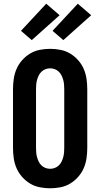

<svg xmlns="http://www.w3.org/2000/svg" viewBox="-20 -1006 540 1034"><path d="M250 8Q222 8 194 2.5Q166 -3 142 -17.5Q118 -32 99 -53.5Q80 -75 69 -100.5Q58 -126 54 -154Q50 -182 50 -210V-525Q50 -553 54 -581Q58 -609 69 -634.5Q80 -660 99 -681.5Q118 -703 142 -717.5Q166 -732 194 -737.5Q222 -743 250 -743Q278 -743 306 -737.5Q334 -732 358 -717.5Q382 -703 401 -681.5Q420 -660 431 -634.5Q442 -609 446 -581Q450 -553 450 -525V-210Q450 -182 446 -154Q442 -126 431 -100.5Q420 -75 401 -53.5Q382 -32 358 -17.5Q334 -3 306 2.5Q278 8 250 8ZM250 -97Q263 -97 275 -101.5Q287 -106 296.5 -115Q306 -124 311.5 -135.5Q317 -147 320.5 -159.5Q324 -172 325 -185Q326 -198 326 -210V-525Q326 -537 325 -550Q324 -563 320.5 -575.5Q317 -588 311.5 -599.5Q306 -611 296.5 -620Q287 -629 275 -633.5Q263 -638 250 -638Q237 -638 225 -633.5Q213 -629 203.5 -620Q194 -611 188.5 -599.5Q183 -588 179.5 -575.5Q176 -563 175 -550Q174 -537 174 -525V-210Q174 -198 175 -185Q176 -172 179.5 -159.5Q183 -147 188.5 -135.5Q194 -124 203.5 -115Q213 -106 225 -101.5Q237 -97 250 -97ZM321 -790 263 -840 399 -986 471 -924ZM151 -790 93 -840 229 -986 301 -924Z"/></svg>

Font: Iosevka Curly Extrabold
Style: Regular
Weight: 800
Monospace: yes
Designer: Belleve Invis
Foundry: Belleve Invis
Version: Version 22.1.2; ttfautohint (v1.8.4)